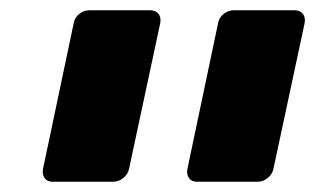

<svg xmlns="http://www.w3.org/2000/svg" viewBox="-20 -591 616 375"><path d="M365 -236Q354 -236 349 -243.5Q344 -251 346 -261L406 -546Q408 -557 417 -564Q426 -571 437 -571H555Q566 -571 571.5 -564Q577 -557 575 -546L514 -261Q512 -251 503 -243.5Q494 -236 483 -236ZM83 -236Q72 -236 67 -243.5Q62 -251 64 -261L124 -546Q126 -557 135 -564Q144 -571 155 -571H273Q284 -571 289.5 -564Q295 -557 293 -546L232 -261Q230 -251 221 -243.5Q212 -236 201 -236Z"/></svg>

Font: Rubik
Style: Bold Italic
Weight: 700
Italic angle: -12°
Designer: Hubert and Fischer
Foundry: Hubert and Fischer
Version: Version 2.300;gftools[0.9.30]